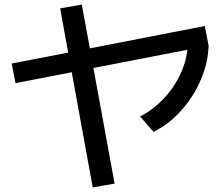

<svg xmlns="http://www.w3.org/2000/svg" viewBox="-20 -774 978 840"><path d="M31.2 -496.1 278.3 -543.9 243.2 -737.3 337.9 -753.9 373 -562.5 876 -660.2 892.6 -574.2Q890.6 -500 858.4 -424.8Q826.2 -349.6 771.7 -289.3Q717.3 -229 651.4 -197.3L592.8 -264.6Q647.5 -292 692.4 -338.4Q737.3 -384.8 765.4 -441.7Q793.5 -498.5 799.8 -556.2L388.7 -476.6L481.4 29.3L385.7 45.9L293.9 -458L47.9 -410.2Z"/></svg>

Font: Pretendard Medium
Style: Regular
Weight: 500
Designer: Base glyphs from Inter by Rasmus Andersson; Hangeul glyphs from Noto Sans CJK(Source Han Sans) by Jang Soo-young and Kan
Foundry: Kil Hyung-jin
Version: Version 1.309